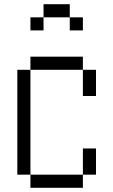

<svg xmlns="http://www.w3.org/2000/svg" viewBox="-20 -895 540 915"><path d="M375 -750V-812.5H312.5V-750ZM125 -62.5V0H375V-62.5ZM125 -62.5Q125 -62.5 125 -562.5H62.5Q62.5 -562.5 62.5 -62.5ZM375 -62.5H437.5Q437.5 -62.5 437.5 -187.5H375Q375 -187.5 375 -62.5ZM375 -562.5Q375 -562.5 375 -437.5H437.5Q437.5 -437.5 437.5 -562.5ZM125 -562.5H375V-625H125ZM187.5 -812.5H125V-750H187.5ZM187.5 -812.5H312.5V-875H187.5Z"/></svg>

Font: Unifont
Style: Regular
Weight: 500
Version: Version 13.0.05